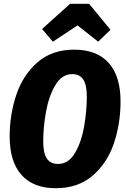

<svg xmlns="http://www.w3.org/2000/svg" viewBox="-20 -975 664 1013"><path d="M616 -440Q616 -323 581 -219Q546 -115 469 -48.5Q392 18 274 18Q156 18 93.5 -52Q31 -122 31 -254Q31 -370 66 -474.5Q101 -579 177.5 -646Q254 -713 372 -713Q491 -713 553.5 -643Q616 -573 616 -440ZM208 -229Q208 -166 227.5 -138Q247 -110 286 -110Q342 -110 376 -168.5Q410 -227 424 -308.5Q438 -390 438 -465Q438 -528 419 -556Q400 -584 361 -584Q306 -584 271.5 -525Q237 -466 222.5 -384Q208 -302 208 -229ZM202 -822 350 -955H450L563 -818L498 -755L389 -841L259 -755Z"/></svg>

Font: Fira Sans Condensed ExtraBold
Style: Italic
Weight: 800
Width: 3
Italic angle: -8°
Designer: bBox Type GmbH & Carrois Corporate GbR & Edenspiekermann AG
Foundry: bBox Type GmbH & Carrois Corporate GbR & Edenspiekermann AG
Version: Version 4.301